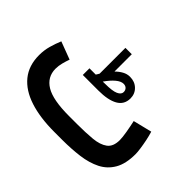

<svg xmlns="http://www.w3.org/2000/svg" viewBox="-129 -885 1126 1126"><g transform="rotate(45 434.0 -322.0)"><path d="M344.2 -409.7Q347.7 -415 350.8 -420.2Q354 -425.3 356.4 -429.7V-643.6H409.2V-500Q428.7 -519.5 450.2 -531.2Q471.7 -543 495.6 -543Q535.6 -543 561.5 -517.8Q587.4 -492.7 587.4 -454.6Q586.9 -403.3 543.9 -378.9Q501 -354.5 421.4 -354.5H292V-409.7ZM420.9 -410.2Q481.4 -410.2 507.1 -421.9Q532.7 -433.6 532.7 -453.1Q532.7 -468.3 523.4 -477.8Q514.2 -487.3 498 -487.3Q477.1 -487.3 452.4 -466.8Q427.7 -446.3 402.3 -409.7ZM476.1 0H410.2Q292 0 206.3 -27.8Q120.6 -55.7 74.5 -112.5Q28.3 -169.4 28.3 -255.9Q28.3 -296.4 38.8 -333.7Q49.3 -371.1 63.5 -404.8L173.8 -363.3Q166 -341.8 159.4 -316.7Q152.8 -291.5 152.8 -266.6Q153.3 -198.7 212.4 -162.8Q271.5 -127 405.3 -127H472.7Q543 -127 597.9 -132.1Q652.8 -137.2 684.3 -160.4Q715.8 -183.6 715.8 -238.3Q715.8 -259.8 709 -299.8Q702.1 -339.8 694.3 -374.5L811 -403.3Q818.8 -378.4 825.2 -347.7Q831.5 -316.9 835.4 -289.1Q839.4 -261.2 839.4 -245.6Q839.4 -165 811 -116.2Q782.7 -67.4 732.7 -42.2Q682.6 -17.1 616.7 -8.5Q550.8 0 476.1 0Z"/></g></svg>

Font: Vazir WOL-UI
Style: Bold-WOL-UI
Weight: 700
Designer: Saber Rastikerdar
Foundry: Saber Rastikerdar
Version: Version 30.1.0